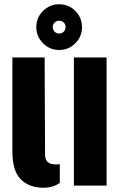

<svg xmlns="http://www.w3.org/2000/svg" viewBox="-20 -869 566 899"><path d="M38 -159V-600H189L191 -146Q191 -122 203 -110.5Q215 -99 242 -99Q251 -99 260 -100.5V-12.5Q228 10 183 10Q117 10 77.5 -29.2Q38 -68.5 38 -159ZM326 0V-600H479V0ZM257 -635Q213 -635 181.5 -666.5Q150 -698 150 -742Q150 -786.5 181.5 -817.8Q213 -849 257 -849Q301.5 -849 332.8 -817.8Q364 -786.5 364 -742Q364 -698 332.8 -666.5Q301.5 -635 257 -635ZM257 -712Q270 -712 278.5 -720.8Q287 -729.5 287 -742Q287 -755 278.5 -763.5Q270 -772 257 -772Q244.5 -772 235.8 -763.5Q227 -755 227 -742Q227 -729.5 235.8 -720.8Q244.5 -712 257 -712Z"/></svg>

Font: Big Shoulders Stencil Text Thin Black
Style: Regular
Weight: 900
Version: Version 2.001